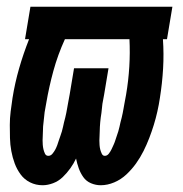

<svg xmlns="http://www.w3.org/2000/svg" viewBox="-20 -540 540 568"><path d="M106 8Q86 8 69 -0.5Q52 -9 41 -24Q30 -39 23.5 -56.5Q17 -74 13.5 -93Q10 -112 9.5 -131.5Q9 -151 9 -170.5Q9 -190 11.5 -210Q14 -230 17 -250Q24 -294 36.5 -337.5Q49 -381 66 -424H54L70 -520H490L474 -424H462Q465 -381 462.5 -337.5Q460 -294 453 -250Q450 -230 445.5 -210Q441 -190 435 -170.5Q429 -151 421.5 -131.5Q414 -112 404.5 -93Q395 -74 382.5 -56.5Q370 -39 354 -24Q338 -9 318 -0.5Q298 8 278 8Q263 8 249 2Q235 -4 226.5 -16Q218 -28 213 -42Q208 -56 205 -71Q198 -56 188 -42Q178 -28 165.5 -16Q153 -4 137 2Q121 8 106 8ZM123 -79Q130 -79 135 -85Q140 -91 143.5 -97.5Q147 -104 149.5 -111Q152 -118 154 -124.5Q156 -131 158.5 -137.5Q161 -144 163 -151Q165 -158 166.5 -165Q168 -172 169.5 -178.5Q171 -185 173 -192Q175 -199 176 -205.5Q177 -212 178.5 -219Q180 -226 181 -233Q182 -240 183.5 -246.5Q185 -253 186 -260L199 -338H301L288 -260Q287 -253 285.5 -246.5Q284 -240 283 -233Q282 -226 281.5 -219Q281 -212 280 -205.5Q279 -199 278 -192Q277 -185 276.5 -178.5Q276 -172 275.5 -165Q275 -158 275 -151Q275 -144 274.5 -137.5Q274 -131 274 -124.5Q274 -118 274.5 -111Q275 -104 276.5 -98Q278 -92 281 -85.5Q284 -79 290 -79Q297 -79 302 -85.5Q307 -92 310 -98.5Q313 -105 316 -111.5Q319 -118 321 -124.5Q323 -131 325.5 -138Q328 -145 330 -151.5Q332 -158 333.5 -165Q335 -172 336.5 -178.5Q338 -185 340 -192Q342 -199 343 -205.5Q344 -212 345.5 -219Q347 -226 348 -233Q349 -240 350.5 -246.5Q352 -253 353 -260Q360 -301 362.5 -342.5Q365 -384 363 -424H172Q151 -378 138 -330.5Q125 -283 117 -236Q116 -229 114.5 -222Q113 -215 112 -208Q111 -201 110.5 -194Q110 -187 109 -180Q108 -173 107.5 -166Q107 -159 107 -152Q107 -145 106.5 -138.5Q106 -132 106 -125Q106 -118 106.5 -111.5Q107 -105 108.5 -98.5Q110 -92 113 -85.5Q116 -79 123 -79Z"/></svg>

Font: Iosevka Curly Slab
Style: Bold Italic
Weight: 700
Italic angle: -9°
Monospace: yes
Designer: Belleve Invis
Foundry: Belleve Invis
Version: Version 22.1.2; ttfautohint (v1.8.4)